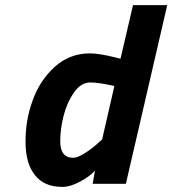

<svg xmlns="http://www.w3.org/2000/svg" viewBox="-20 -720 675 752"><path d="M224 12C245 12 269 5 294 -9C319 -22 339 -37 352 -52C352 -52 343 0 343 0C343 0 473 0 473 0C473 0 635 -700 635 -700C635 -700 501 -700 501 -700C501 -700 452 -490 452 -490C452 -490 432 -495 432 -495C432 -495 432 -495 432 -495C388 -506 355 -511 332 -511C332 -511 332 -511 332 -511C279 -511 233 -493 194 -458C155 -422 126 -378 108 -327C89 -276 80 -222 80 -165C80 -108 92 -65 117 -34C141 -3 177 12 224 12C224 12 224 12 224 12ZM380 -174C380 -174 360 -156 360 -156C360 -156 360 -156 360 -156C347 -144 331 -132 312 -120C293 -108 278 -102 267 -102C267 -102 267 -102 267 -102C233 -102 216 -123 216 -166C216 -166 216 -166 216 -166C216 -198 220 -231 229 -266C238 -301 251 -331 270 -358C288 -384 309 -397 334 -397C358 -397 389 -392 428 -383C428 -383 380 -174 380 -174Z"/></svg>

Font: My Font
Style: Bold Italic
Weight: 500
Version: Version 0.001